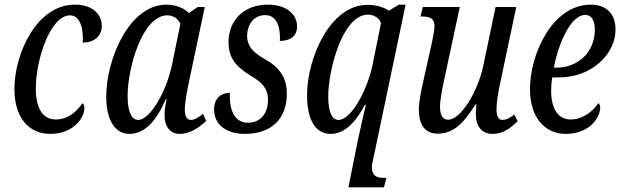

<svg xmlns="http://www.w3.org/2000/svg" viewBox="-20 -566 2668 826"><path d="M196 10C297 10 343 -60 343 -101C343 -110 340 -119 335 -122C311 -88 275 -52 220 -52C164 -52 134 -100 134 -185C134 -313 198 -500 281 -500C323 -500 340 -447 336 -383C390 -383 418 -415 418 -455C418 -501 382 -546 302 -546C137 -546 42 -334 42 -183C42 -54 109 10 196 10Z M537 10C604 10 654 -48 693 -139H697C693 -118 688 -101 688 -70C688 -20 713 10 753 10C801 10 842 -22 867 -46L853 -76C834 -61 817 -50 801 -50C784 -50 775 -66 775 -96C775 -125 788 -191 793 -214L861 -536H831L793 -510C772 -531 736 -546 696 -546C536 -546 437 -312 437 -150C437 -59 469 10 537 10ZM574 -50C548 -50 529 -81 529 -153C529 -275 593 -500 700 -500C724 -500 746 -487 756 -463L720 -288C696 -172 626 -50 574 -50Z M1034 10C1152 10 1214 -59 1214 -163C1214 -235 1180 -278 1117 -313C1069 -340 1043 -369 1043 -411C1044 -464 1074 -501 1121 -501C1174 -501 1187 -443 1184 -390C1229 -390 1258 -410 1258 -453C1258 -497 1222 -546 1131 -546C1030 -546 963 -479 963 -384C963 -313 1000 -276 1059 -240C1112 -210 1133 -181 1133 -137C1133 -76 1099 -38 1047 -38C986 -38 966 -97 969 -167C942 -167 901 -152 901 -95C901 -30 953 10 1034 10Z M1519 40 1479 240H1632L1642 199H1628C1605 199 1580 193 1580 154C1580 142 1583 128 1588 107L1725 -546H1696L1653 -520C1628 -538 1588 -546 1558 -545C1400 -543 1301 -317 1301 -156C1301 -48 1339 10 1402 10C1471 10 1516 -53 1550 -115H1554C1550 -99 1528 -3 1519 40ZM1436 -50C1411 -50 1392 -79 1392 -151C1392 -263 1453 -503 1563 -503C1591 -503 1613 -486 1619 -466L1583 -288C1560 -177 1491 -50 1436 -50Z M2100 10C2148 10 2182 -20 2207 -45L2192 -73C2173 -58 2158 -50 2141 -50C2125 -50 2116 -66 2116 -96C2116 -126 2123 -166 2130 -200L2201 -536H2112L2059 -283C2036 -173 1963 -51 1908 -51C1881 -51 1873 -77 1873 -107C1873 -140 1885 -196 1894 -237L1958 -536H1799L1789 -495H1797C1833 -495 1849 -483 1849 -456C1849 -436 1844 -411 1839 -387L1800 -212C1792 -176 1782 -129 1782 -94C1782 -38 1802 9 1863 9C1935 9 1977 -41 2026 -117H2030C2028 -98 2027 -86 2027 -77C2027 -30 2046 10 2100 10Z M2414 10C2515 10 2562 -59 2562 -103C2562 -112 2559 -120 2554 -122C2531 -87 2487 -52 2435 -52C2381 -52 2351 -98 2351 -177C2351 -194 2353 -218 2356 -233H2386C2523 -233 2628 -331 2628 -439C2628 -506 2589 -546 2522 -546C2356 -546 2260 -333 2260 -183C2260 -54 2329 10 2414 10ZM2373 -275H2363C2382 -380 2436 -502 2498 -502C2523 -502 2539 -480 2539 -439C2539 -341 2467 -275 2373 -275Z"/></svg>

Font: Noto Serif ExtraCondensed
Style: Italic
Weight: 400
Width: 2
Italic angle: -12°
Designer: Monotype Design Team
Foundry: Monotype Imaging Inc.
Version: Version 2.014